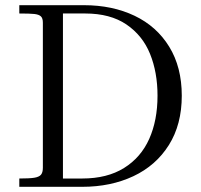

<svg xmlns="http://www.w3.org/2000/svg" viewBox="-20 -720 775 740"><path d="M145.2 -73.4V-632.6Q145.2 -649.8 137.6 -656.9Q130 -664.1 112.5 -666.1Q95 -668 54.4 -668V-700H303.5Q413.1 -700 498.5 -659.3Q583.9 -618.6 632.2 -539.9Q680.6 -461.2 680.6 -351Q680.6 -240.1 630.8 -160.9Q581 -81.8 494 -40.9Q407 0 297.1 0H54.4V-32Q93.2 -32 111.8 -34.9Q130.2 -37.8 137.8 -46.4Q145.2 -55.1 145.2 -73.4ZM587.1 -351Q587.1 -441.2 558.3 -512.3Q529.5 -583.4 467.2 -625.7Q404.9 -668 308.5 -668H222.6V-32H297.1Q392.9 -32 458 -72.5Q523.1 -113 555.1 -184.6Q587.1 -256.2 587.1 -351Z"/></svg>

Font: Didactic
Style: Regular
Weight: 400
Designer: Tyler Finck
Foundry: Etcetera Type Co
Version: Version 3.007;FEAKit 1.0